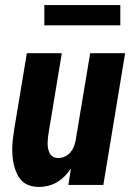

<svg xmlns="http://www.w3.org/2000/svg" viewBox="-20 -730 540 758"><path d="M134 8Q115 8 97.5 2.5Q80 -3 67.5 -15Q55 -27 47.5 -43Q40 -59 35.5 -76.5Q31 -94 29.5 -112.5Q28 -131 28.5 -149.5Q29 -168 31.5 -187Q34 -206 37 -225L86 -520H224L172 -206Q170 -195 169 -184.5Q168 -174 168 -163.5Q168 -153 170 -143Q172 -133 176.5 -124.5Q181 -116 190 -111Q199 -106 210 -106Q223 -106 236 -112Q249 -118 258 -128.5Q267 -139 272 -152Q277 -165 279 -178L336 -520H474L388 0H250L260 -65Q250 -49 236 -35Q222 -21 205.5 -11Q189 -1 170.5 3.5Q152 8 134 8ZM155 -630V-710H455V-630Z"/></svg>

Font: Iosevka SS04 Heavy
Style: Italic
Weight: 900
Italic angle: -9°
Monospace: yes
Designer: Belleve Invis
Foundry: Belleve Invis
Version: Version 19.0.0; ttfautohint (v1.8.4)